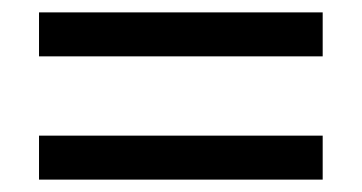

<svg xmlns="http://www.w3.org/2000/svg" viewBox="-20 -507 585 310"><path d="M43 -416V-487H501V-416ZM43 -217V-288H501V-217Z"/></svg>

Font: Noto Sans Adlam Unjoined
Style: Regular
Weight: 400
Designer: Mark Jamra, Neil Patel
Foundry: JamraPatel LLC
Version: Version 3.001